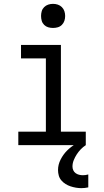

<svg xmlns="http://www.w3.org/2000/svg" viewBox="-20 -753 540 996"><path d="M75 0V-70H218V-450H89V-520H296V-70H425V0ZM402 223Q388 223 373.5 220.5Q359 218 345.5 213.5Q332 209 320 201.5Q308 194 298.5 183Q289 172 285 158Q281 144 281 129Q281 101 294.5 74.5Q308 48 328 28Q348 8 373 -6.5Q398 -21 425 -30V0Q411 9 399 21.5Q387 34 378 48Q369 62 362.5 78Q356 94 356 111Q356 121 360 130Q364 139 372 145Q380 151 390 153.5Q400 156 410 156Q417 156 424 155Q431 154 438 152V219Q429 221 420 222Q411 223 402 223ZM255 -608Q242 -608 230 -611.5Q218 -615 209 -624Q200 -633 196.5 -645Q193 -657 193 -670Q193 -683 196.5 -695Q200 -707 209 -716Q218 -725 230 -729Q242 -733 255 -733Q268 -733 280 -729Q292 -725 301 -716Q310 -707 314 -695Q318 -683 318 -670Q318 -657 314 -645Q310 -633 301 -624Q292 -615 280 -611.5Q268 -608 255 -608Z"/></svg>

Font: Iosevka NFM
Style: Regular
Weight: 400
Monospace: yes
Designer: Belleve Invis
Foundry: Belleve Invis
Version: Version 29.0.4; ttfautohint (v1.8.4);Nerd Fonts 3.3.0